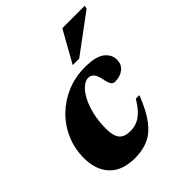

<svg xmlns="http://www.w3.org/2000/svg" viewBox="-197 -810 945 945"><g transform="rotate(-45 275.5 -337.0)"><path d="M312 -428Q292 -428 271.8 -410.5Q251.5 -393 234.5 -360.8Q217.5 -328.5 207 -284.5Q196.5 -240.5 196.5 -188Q196.5 -139 214.5 -117Q232.5 -95 273 -95Q298.5 -95 320.2 -103.8Q342 -112.5 362.8 -133Q383.5 -153.5 405 -189.5H430Q399 -110 365 -65.5Q331 -21 289.8 -3Q248.5 15 196.5 15Q107.5 15 62.5 -33.2Q17.5 -81.5 17.5 -162Q17.5 -229 42.2 -286Q67 -343 111 -385.8Q155 -428.5 212.8 -452.5Q270.5 -476.5 336.5 -476.5Q412 -476.5 443.8 -451.8Q475.5 -427 475.5 -390.5Q475.5 -358 452.2 -339.2Q429 -320.5 392 -320.5Q379 -320.5 371.5 -331.5Q364 -342.5 358 -373Q351.5 -403 340.2 -415.5Q329 -428 312 -428ZM302.5 -526 394.5 -690.5H551L547 -674L347.5 -526Z"/></g></svg>

Font: Newsreader 36pt ExtraBold
Style: Italic
Weight: 800
Italic angle: -17°
Designer: Hugues Gentile
Foundry: Production Type
Version: Version 1.003